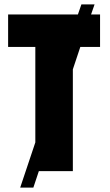

<svg xmlns="http://www.w3.org/2000/svg" viewBox="-20 -780 501 875"><path d="M312 0V-464L346 -566H436V-714H395L411 -760H351L335 -714H17V-566H141V-131L72 75H132L157 0Z"/></svg>

Font: Noto Sans Display Condensed Black
Style: Regular
Weight: 900
Width: 3
Designer: Monotype Design team
Foundry: Monotype Imaging Inc.
Version: 1.000